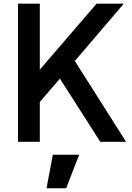

<svg xmlns="http://www.w3.org/2000/svg" viewBox="-20 -765 711 1036"><path d="M77.1 0V-745.1H194.8V-389.2L501 -745.1H647.9L383.8 -436L660.2 0H521L303.2 -340.8L194.8 -214.8V0ZM231 251 265.1 69.8H407.2L336.9 251Z"/></svg>

Font: Plus Jakarta Sans SemiBold
Style: Regular
Weight: 600
Designer: Gumpita Rahayu
Foundry: Tokotype
Version: Version 2.006